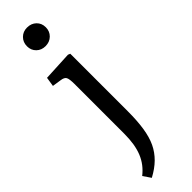

<svg xmlns="http://www.w3.org/2000/svg" viewBox="-330 -747 969 969"><g transform="rotate(-45 154.5 -262.0)"><path d="M62 229 34.2 188Q57.1 169.9 73.5 148.4Q89.8 127 100.3 101.1Q110.8 75.2 116 43.2Q121.1 11.2 121.1 -27.8V-381.8Q121.1 -418 114.5 -429.9Q107.9 -441.9 85 -444.8L37.1 -452.1L44.9 -502L202.1 -509.8L213.9 -504.9V-95.2Q213.9 -27.3 206.1 23.9Q198.2 75.2 180.7 112.1Q163.1 148.9 134 177.5Q105 206.1 62 229ZM152.8 -620.1Q124 -620.1 105 -638.7Q85.9 -657.2 85.9 -686Q85.9 -714.8 105 -733.9Q124 -752.9 152.8 -752.9Q182.6 -752.9 201.9 -734.4Q221.2 -715.8 221.2 -687Q221.2 -658.2 201.9 -639.2Q182.6 -620.1 152.8 -620.1Z"/></g></svg>

Font: Literata
Style: Regular
Weight: 400
Designer: Latin by Veronika Burian and Jose Scaglione. Greek by Irene Vlachou. Cyrillic by Vera Evstafieva.
Foundry: TypeTogether
Version: Version 3.002